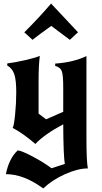

<svg xmlns="http://www.w3.org/2000/svg" viewBox="-20 -798 572 1075"><path d="M20 -432 21 -443Q63 -448 120 -461Q177 -474 203 -485Q196 -433 196 -344V-162L238 -130L334 -172V-308Q334 -378 326 -399.5Q318 -421 289 -429V-442Q391 -449 464 -484V-24Q464 108 472 145Q416 145 344.5 177Q273 209 222 257Q113 177 13 177Q30 90 79 44Q102 46 165 79.5Q228 113 268 144L343 120Q335 76 334 -102Q230 -47 178 8Q111 -50 51 -82Q58 -92 64.5 -156Q71 -220 71 -281Q71 -350 60 -382.5Q49 -415 20 -432ZM417 -617Q408 -610 401.5 -603.5Q395 -597 387 -589.5Q379 -582 371 -575Q327 -609 267 -653Q201 -606 162 -575Q153 -583 140 -595.5Q127 -608 116 -617Q195 -695 266 -778Q318 -723 366 -671.5Q414 -620 417 -617Z"/></svg>

Font: NewRocker
Style: Regular
Weight: 400
Designer: Pablo Impallari, Brenda Gallo, Rodrigo Fuenzalida
Foundry: Pablo Impallari, Brenda Gallo, Rodrigo Fuenzalida
Version: Version 1.000